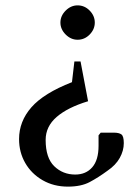

<svg xmlns="http://www.w3.org/2000/svg" viewBox="-20 -481 519 715"><path d="M269 -333Q244 -333 224.5 -352.5Q205 -372 205 -397Q205 -422 224.5 -441.5Q244 -461 269 -461Q295 -461 314 -441.5Q333 -422 333 -397Q333 -372 314 -352.5Q295 -333 269 -333ZM233 214Q180 214 138.5 190Q97 166 74 126Q51 86 51 37Q51 -29 97 -81.5Q143 -134 248 -175L257 -252H280L308 -104Q232 -81 191 -45.5Q150 -10 150 40Q150 107 182 138Q214 169 260 169Q300 169 323.5 142Q347 115 347 62V23L355 13H404Q423 13 432 19.5Q441 26 441 52Q441 80 426 107Q411 134 380 155Q346 180 314 197Q282 214 233 214Z"/></svg>

Font: Spectral Medium
Style: Regular
Weight: 500
Designer: Jean-Baptiste Levee
Foundry: Production Type
Version: Version 2.001